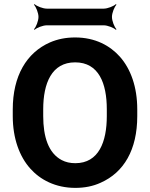

<svg xmlns="http://www.w3.org/2000/svg" viewBox="-20 -903 730 933"><path d="M647 -339V-371C647 -481 615 -568 563 -627C515 -681 443 -721 345 -721C300 -721 260 -713 223 -697C109 -647 42 -534 42 -371V-339C42 -230 75 -142 127 -84C175 -30 249 10 346 10C391 10 432 2 469 -15C582 -65 647 -175 647 -339ZM346 -110C321 -110 299 -115 280 -125C215 -159 190 -239 190 -339V-372C190 -498 231 -600 345 -600C460 -600 499 -498 499 -372V-339C499 -214 460 -110 346 -110ZM524 -821C524 -840 536 -870 546 -880L543 -883C533 -873 503 -861 484 -861H208C188 -861 158 -873 148 -883L145 -880C155 -870 167 -840 167 -821C167 -801 155 -771 145 -761L148 -758C158 -768 188 -780 208 -780H484C503 -780 533 -768 543 -758L546 -761C536 -771 524 -801 524 -821Z"/></svg>

Font: Asimov
Style: Edge
Weight: 500
Designer: Google
Version: Version 2.000980: 2014